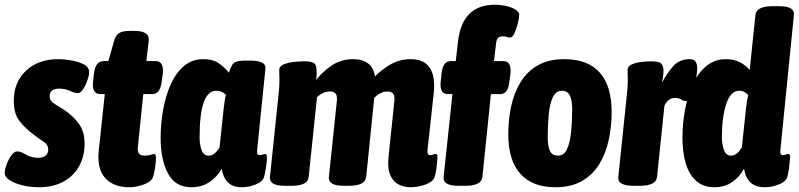

<svg xmlns="http://www.w3.org/2000/svg" viewBox="-29 -780 3361 808"><path d="M135 8Q99 8 66 0Q33 -8 12 -21.5Q-9 -35 -9 -52Q-9 -67 -1 -88.5Q7 -110 19 -126.5Q31 -143 44 -143Q58 -143 80 -129.5Q102 -116 132 -116Q153 -116 163.5 -125.5Q174 -135 174 -150Q174 -171 155.5 -183Q137 -195 116 -211Q78 -239 53.5 -270Q29 -301 29 -355Q29 -435 81 -483Q133 -531 216 -531Q242 -531 273 -525.5Q304 -520 325.5 -508Q347 -496 346 -475Q346 -463 339 -442.5Q332 -422 321 -405Q310 -388 299 -388Q286 -388 265.5 -397.5Q245 -407 220 -407Q180 -407 180 -375Q180 -355 199.5 -343.5Q219 -332 242 -317Q280 -291 303.5 -258.5Q327 -226 327 -175Q327 -123 304.5 -81.5Q282 -40 238.5 -16Q195 8 135 8Z M515 8Q449 8 413.5 -31Q378 -70 387 -150L412 -384H393Q356 -384 363 -440L366 -468Q372 -523 407 -523H427L453 -614Q459 -633 473.5 -641.5Q488 -650 519 -650H536Q601 -650 597 -610L587 -523H626Q662 -523 656 -468L652 -440Q646 -384 612 -384H574L551 -160Q547 -125 579 -125Q594 -125 604.5 -128.5Q615 -132 619 -132Q624 -132 626 -127Q628 -122 627 -107Q626 -89 622.5 -67Q619 -45 614 -32Q605 -14 574.5 -3Q544 8 515 8Z M776 8Q709 8 678 -50Q647 -108 647 -199Q647 -259 657.5 -318Q668 -377 689.5 -425Q711 -473 745 -502Q779 -531 826 -531Q869 -531 895 -511.5Q921 -492 934 -474Q941 -494 947 -505Q953 -516 966 -520.5Q979 -525 1006 -525H1023Q1092 -525 1088 -491L1053 -148Q1050 -127 1065 -127Q1071 -127 1076.5 -129.5Q1082 -132 1087 -132Q1091 -132 1093 -127Q1095 -122 1094 -107Q1093 -92 1089 -67Q1085 -42 1081 -32Q1074 -14 1045.5 -3Q1017 8 988 8Q951 8 930.5 -12Q910 -32 904 -70Q886 -37 853.5 -14.5Q821 8 776 8ZM849 -125Q875 -125 895 -160L912 -320Q914 -337 916.5 -354.5Q919 -372 922 -381Q916 -387 906 -392.5Q896 -398 881 -398Q811 -398 811 -204Q811 -171 819.5 -148Q828 -125 849 -125Z M1699 8Q1671 8 1648 -4Q1625 -16 1613 -44Q1601 -72 1606 -120L1630 -349Q1631 -355 1631 -358.5Q1631 -362 1631 -366Q1631 -395 1601 -395Q1586 -395 1572 -387.5Q1558 -380 1546 -369L1512 -35Q1508 2 1437 2H1419Q1351 2 1355 -35L1388 -349Q1389 -355 1389 -358.5Q1389 -362 1389 -366Q1389 -395 1360 -395Q1330 -395 1305 -371L1270 -35Q1266 2 1198 2H1171Q1103 2 1107 -35L1142 -371Q1144 -387 1145.5 -406.5Q1147 -426 1147 -446Q1147 -455 1146.5 -464.5Q1146 -474 1146 -485Q1146 -501 1165 -509Q1184 -517 1209 -519.5Q1234 -522 1252 -522Q1280 -522 1291.5 -515Q1303 -508 1303 -485Q1305 -466 1301 -443Q1325 -475 1365 -503Q1405 -531 1457 -531Q1496 -531 1520 -513Q1544 -495 1549 -458Q1574 -485 1613 -508Q1652 -531 1699 -531Q1798 -531 1798 -419Q1798 -411 1797.5 -402.5Q1797 -394 1796 -385L1770 -148Q1768 -127 1782 -127Q1788 -127 1793.5 -129.5Q1799 -132 1804 -132Q1809 -132 1811 -127Q1813 -122 1811 -107Q1810 -89 1807 -67Q1804 -45 1799 -32Q1791 -14 1760.5 -3Q1730 8 1699 8Z M1903 2Q1865 2 1850.5 -8Q1836 -18 1838 -36L1875 -384H1856Q1819 -384 1826 -440L1829 -468Q1832 -497 1841.5 -510Q1851 -523 1870 -523H1889L1898 -602Q1915 -760 2053 -760Q2078 -760 2102 -754.5Q2126 -749 2141 -739Q2156 -729 2156 -718Q2156 -706 2150.5 -683Q2145 -660 2136.5 -641Q2128 -622 2119 -622Q2111 -622 2104.5 -624.5Q2098 -627 2087 -627Q2073 -627 2066.5 -620Q2060 -613 2058 -593L2050 -523H2089Q2125 -523 2119 -468L2115 -439Q2112 -410 2102.5 -397Q2093 -384 2075 -384H2037L2001 -35Q1997 2 1928 2Z M2308 8Q2212 8 2161 -48.5Q2110 -105 2110 -215Q2110 -278 2122.5 -334.5Q2135 -391 2162.5 -435.5Q2190 -480 2235 -505.5Q2280 -531 2346 -531Q2444 -531 2494.5 -475Q2545 -419 2545 -309Q2545 -247 2532.5 -190Q2520 -133 2492.5 -88.5Q2465 -44 2419.5 -18Q2374 8 2308 8ZM2320 -125Q2345 -125 2357.5 -153Q2370 -181 2374.5 -225.5Q2379 -270 2379 -320Q2379 -359 2369 -378.5Q2359 -398 2335 -398Q2310 -398 2297 -369.5Q2284 -341 2280 -296.5Q2276 -252 2276 -204Q2276 -164 2285.5 -144.5Q2295 -125 2320 -125Z M2638 2Q2569 2 2573 -35L2608 -371Q2610 -387 2611.5 -406.5Q2613 -426 2613 -446Q2613 -455 2612.5 -464.5Q2612 -474 2612 -485Q2612 -501 2630 -509Q2648 -517 2671.5 -519.5Q2695 -522 2712 -522Q2731 -522 2744.5 -518Q2758 -514 2762 -495Q2766 -476 2757 -432Q2777 -471 2803.5 -501Q2830 -531 2873 -531Q2892 -531 2898.5 -520.5Q2905 -510 2905 -494Q2905 -477 2901 -453.5Q2897 -430 2890.5 -407.5Q2884 -385 2875.5 -370Q2867 -355 2857 -355Q2847 -355 2837 -361.5Q2827 -368 2811 -368Q2796 -368 2784 -358Q2772 -348 2767 -334L2736 -35Q2732 2 2662 2Z M2977 8Q2931 8 2901 -18.5Q2871 -45 2857 -92Q2843 -139 2843 -199Q2843 -260 2854 -319Q2865 -378 2887 -426Q2909 -474 2944 -502.5Q2979 -531 3026 -531Q3060 -531 3085 -518Q3110 -505 3126 -485L3150 -717Q3154 -754 3223 -754H3248Q3284 -754 3299 -744.5Q3314 -735 3312 -717L3255 -148Q3252 -127 3267 -127Q3273 -127 3278 -129.5Q3283 -132 3288 -132Q3293 -132 3295 -127Q3297 -122 3295 -107Q3294 -92 3290.5 -67Q3287 -42 3283 -32Q3276 -14 3247 -3Q3218 8 3189 8Q3151 8 3129.5 -12Q3108 -32 3102 -70Q3084 -36 3052.5 -14Q3021 8 2977 8ZM3047 -125Q3073 -125 3093 -160L3110 -320Q3112 -337 3114.5 -353.5Q3117 -370 3120 -379Q3114 -387 3104.5 -392.5Q3095 -398 3081 -398Q3046 -398 3027.5 -343Q3009 -288 3009 -204Q3009 -171 3018 -148Q3027 -125 3047 -125Z"/></svg>

Font: Asap Condensed Condensed ExtraBold
Style: Italic
Weight: 800
Width: 3
Italic angle: -6°
Designer: Pablo Cosgaya
Foundry: Omnibus-Type
Version: Version 3.001; ttfautohint (v1.8.4.7-5d5b)